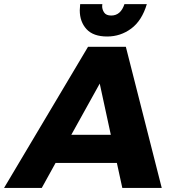

<svg xmlns="http://www.w3.org/2000/svg" viewBox="-79 -932 871 952"><path d="M452.5 -751Q383.5 -751 350 -787.5Q316.5 -824 316.5 -881L318.5 -911.5H428.5L427.5 -901.5Q427.5 -884.5 437.5 -869.8Q447.5 -855 472.5 -855Q519.5 -855 538 -911.5H649Q624.5 -829.5 571.5 -790.2Q518.5 -751 452.5 -751ZM723 0H527.5L500.5 -124H196.5L128 0H-59L357.5 -700H545ZM470.5 -263.5 415.5 -517.5 274.5 -263.5Z"/></svg>

Font: Argentum Sans
Style: Bold Italic
Weight: 700
Italic angle: -11°
Designer: Julieta Ulanovsky (font), Cristiano Sobral (main changes and remaster)
Foundry: Julieta Ulanovsky (font), Cristiano Sobral (main changes and remaster)
Version: Version 2.007;June 15, 2022;FontCreator 14.0.0.2814 64-bit; 